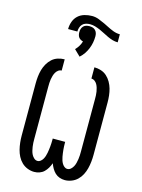

<svg xmlns="http://www.w3.org/2000/svg" viewBox="-151 -1131 902 1223"><g transform="rotate(15 300.0 -519.5)"><path d="M401 8Q383 8 366 2Q349 -4 336.5 -16Q324 -28 315 -43.5Q306 -59 300 -76Q294 -59 285 -43.5Q276 -28 263.5 -16Q251 -4 234 2Q217 8 199 8Q177 8 155 -0.5Q133 -9 116.5 -25Q100 -41 89.5 -61.5Q79 -82 73.5 -104Q68 -126 65.5 -149Q63 -172 63 -195V-540Q63 -563 65.5 -585.5Q68 -608 74 -629.5Q80 -651 91.5 -671Q103 -691 119.5 -706Q136 -721 158 -728Q180 -735 202 -735V-661Q190 -661 180 -653.5Q170 -646 164 -635.5Q158 -625 154.5 -613Q151 -601 149 -589Q147 -577 146.5 -564.5Q146 -552 146 -540V-195Q146 -182 146.5 -169.5Q147 -157 149 -144Q151 -131 154 -118.5Q157 -106 163 -94.5Q169 -83 179 -74Q189 -65 202 -65Q213 -65 222 -72.5Q231 -80 236.5 -89.5Q242 -99 245.5 -110Q249 -121 251 -132Q253 -143 254.5 -154Q256 -165 257 -176Q258 -187 258.5 -198Q259 -209 259 -221V-228H341V-221Q341 -209 341.5 -198Q342 -187 343 -176Q344 -165 345.5 -154Q347 -143 349 -132Q351 -121 354.5 -110Q358 -99 363.5 -89.5Q369 -80 378 -72.5Q387 -65 398 -65Q411 -65 421 -74Q431 -83 437 -94.5Q443 -106 446 -118.5Q449 -131 451 -144Q453 -157 453.5 -169.5Q454 -182 454 -195V-540Q454 -552 453.5 -564.5Q453 -577 451 -589Q449 -601 445.5 -613Q442 -625 436 -635.5Q430 -646 420 -653.5Q410 -661 398 -661V-735Q420 -735 442 -728Q464 -721 480.5 -706Q497 -691 508.5 -671Q520 -651 526 -629.5Q532 -608 534.5 -585.5Q537 -563 537 -540V-195Q537 -172 534.5 -149Q532 -126 526.5 -104Q521 -82 510.5 -61.5Q500 -41 483.5 -25Q467 -9 445 -0.5Q423 8 401 8ZM234 -927H173Q173 -952 181.5 -976Q190 -1000 208 -1016.5Q226 -1033 250.5 -1040Q275 -1047 300 -1047Q323 -1047 345 -1038.5Q367 -1030 388 -1020L412 -1008Q433 -997 455 -988.5Q477 -980 500 -980V-927Q482 -927 465 -932Q448 -937 432 -944.5Q416 -952 400 -960.5Q384 -969 368 -976Q352 -983 335 -988Q318 -993 300 -993Q287 -993 273.5 -989Q260 -985 251 -975.5Q242 -966 238 -953Q234 -940 234 -927ZM289 -776 249 -815Q261 -827 270.5 -842.5Q280 -858 285 -875Q277 -877 269 -881.5Q261 -886 256 -893Q251 -900 249 -909Q247 -918 247 -927Q247 -938 250 -948Q253 -958 260.5 -966Q268 -974 278.5 -977Q289 -980 300 -980Q311 -980 321.5 -977Q332 -974 339.5 -966Q347 -958 350 -948Q353 -938 353 -927Q353 -906 349 -885Q345 -864 337 -844.5Q329 -825 317 -807.5Q305 -790 289 -776Z"/></g></svg>

Font: Iosevka Meiseki Sans
Style: Regular
Weight: 400
Monospace: yes
Designer: Belleve Invis
Foundry: Belleve Invis
Version: Version 11.2.6; ttfautohint (v1.8.4)